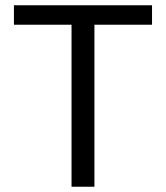

<svg xmlns="http://www.w3.org/2000/svg" viewBox="-20 -710 631 730"><path d="M252 -616H33V-690H558V-616H339V0H252Z"/></svg>

Font: Mozilla Text BETA
Style: Regular
Weight: 400
Designer: Studio DRAMA
Foundry: Studio DRAMA
Version: Version 0.100